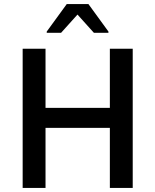

<svg xmlns="http://www.w3.org/2000/svg" viewBox="-20 -929 768 949"><path d="M92 0V-688H205V-396H523V-688H636V0H523V-297H205V0ZM211 -767V-773L310 -909H417L516 -773V-767H444L363 -857L282 -767Z"/></svg>

Font: Saira Thin Medium
Style: Regular
Weight: 500
Version: Version 1.101